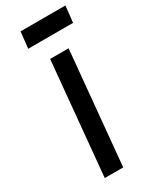

<svg xmlns="http://www.w3.org/2000/svg" viewBox="-215 -898 773 955"><g transform="rotate(-30 172.0 -420.5)"><path d="M84 0 145 -649H251L190 0ZM86.1 -841.3H343.8L333.5 -747.3H75.9Z"/></g></svg>

Font: Karla
Style: Italic
Weight: 400
Italic angle: -8°
Designer: Jonathan Pinhorn
Version: Version 2.004;gftools[0.9.33]